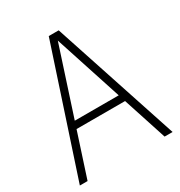

<svg xmlns="http://www.w3.org/2000/svg" viewBox="-174 -860 918 980"><g transform="rotate(-30 285.0 -370.0)"><path d="M511.5 0 427.5 -258H141.5L57.5 0H12L256 -740H314.5L558.5 0ZM155 -299.5H414L284.5 -697Z"/></g></svg>

Font: Encode Sans Condensed ExLight
Style: Regular
Weight: 275
Width: 3
Designer: Multiple Designers
Foundry: Impallari Type
Version: Version 2.000